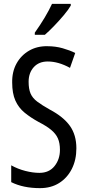

<svg xmlns="http://www.w3.org/2000/svg" viewBox="-20 -963 453 993"><path d="M375 -196Q375 -136 351.5 -89.5Q328 -43 286 -16.5Q244 10 187 10Q100 10 38 -21V-108Q72 -89 111 -79Q150 -69 184 -69Q234 -69 262 -104Q290 -139 290 -188Q290 -223 279.5 -247Q269 -271 245 -291Q221 -311 180 -332Q138 -355 107 -380.5Q76 -406 59.5 -443Q43 -480 43 -536Q42 -592 65.5 -634.5Q89 -677 130.5 -701Q172 -725 225 -724Q267 -724 304 -713.5Q341 -703 369 -689L342 -612Q282 -645 227 -645Q181 -645 154.5 -615.5Q128 -586 128 -540Q128 -503 138 -479.5Q148 -456 172.5 -437.5Q197 -419 238 -396Q308 -359 341.5 -312Q375 -265 375 -196ZM346 -934Q334 -913 310 -884.5Q286 -856 259.5 -828.5Q233 -801 212 -783H160V-794Q218 -876 249 -943H346Z"/></svg>

Font: Noto Sans Myanmar ExtraCondensed
Style: Regular
Weight: 400
Width: 2
Designer: Monotype Design Team
Foundry: Monotype Imaging Inc.
Version: Version 2.107; ttfautohint (v1.8.4.7-5d5b)